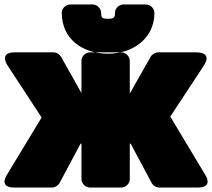

<svg xmlns="http://www.w3.org/2000/svg" viewBox="-44 -800 948 858"><path d="M540 -158 634 18C640 29 653 38 667 38H841C912 38 873 -19 873 -19L717 -279L867 -507C907 -568 836 -566 836 -566H662C650 -566 636 -558 629 -546L536 -382V-528C536 -544 522 -566 499 -566H357C341 -566 320 -551 320 -528V-384L229 -546C223 -556 210 -566 196 -566H21C-51 -566 -10 -507 -10 -507L142 -275L-13 -19C-50 42 19 38 19 38H189C201 38 215 30 222 18L316 -158H320V0C320 16 334 38 357 38H499C515 38 536 23 536 0V-158ZM232 -743C232 -766 254 -780 270 -780H370C393 -780 408 -759 408 -743C408 -721 411 -716 439 -716C466 -716 470 -722 470 -743C470 -766 491 -780 507 -780H608C631 -780 646 -759 646 -743C646 -651 586 -596 520 -573C495 -565 468 -560 439 -560C328 -560 232 -623 232 -743Z"/></svg>

Font: Asimov Print
Style: E
Weight: 500
Designer: Google
Version: Version 2.000980; 2014